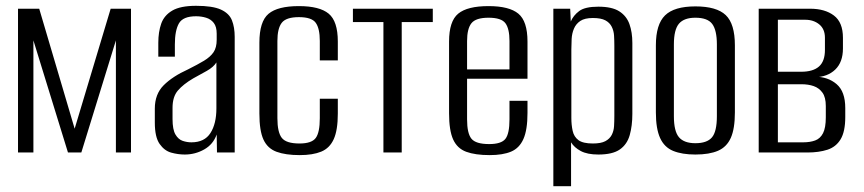

<svg xmlns="http://www.w3.org/2000/svg" viewBox="-20 -525 2973 661"><path d="M42 0V-495H115L237 -82L361 -495H431V0H379V-386L260 0H214L95 -386V0Z M616 7Q593 7 569.5 0.5Q546 -6 529.5 -29.5Q513 -53 513 -103V-151Q513 -201 543.5 -231.5Q574 -262 627 -286Q661 -303 682.5 -316Q704 -329 715 -345Q726 -361 726 -388V-409Q726 -433 716 -446Q706 -459 689.5 -464Q673 -469 655 -469Q610 -469 596 -444.5Q582 -420 582 -372V-330H525V-378Q525 -415 535 -443.5Q545 -472 573 -488.5Q601 -505 655 -505Q712 -505 740.5 -492Q769 -479 778.5 -455Q788 -431 788 -398V0H727L726 -62Q714 -28 683 -10.5Q652 7 616 7ZM639 -35Q684 -35 704.5 -67Q725 -99 725 -152V-310Q715 -294 692 -281Q669 -268 645 -255Q611 -235 592.5 -213.5Q574 -192 574 -154V-115Q574 -79 584 -62Q594 -45 609 -40Q624 -35 639 -35Z M1012 9Q963 9 932 -2.5Q901 -14 887 -44.5Q873 -75 873 -134V-378Q873 -451 904.5 -477.5Q936 -504 1009 -504Q1080 -504 1111.5 -478Q1143 -452 1143 -382V-317H1081V-384Q1081 -427 1067 -446.5Q1053 -466 1009 -466Q965 -466 950 -446.5Q935 -427 935 -384V-118Q935 -70 950 -50.5Q965 -31 1011 -31Q1053 -31 1067 -50Q1081 -69 1081 -118V-185H1143V-134Q1143 -77 1129 -46Q1115 -15 1086 -3Q1057 9 1012 9Z M1300 0V-449H1195V-495H1470V-449H1363V0Z M1666 9Q1616 9 1585 -2.5Q1554 -14 1540 -45Q1526 -76 1526 -135V-382Q1526 -452 1557.5 -478Q1589 -504 1662 -504Q1733 -504 1764.5 -478Q1796 -452 1796 -382V-254H1588V-114Q1588 -66 1603 -47.5Q1618 -29 1664 -29Q1706 -29 1720 -47Q1734 -65 1734 -114V-178H1796V-136Q1796 -78 1782 -46.5Q1768 -15 1739.5 -3Q1711 9 1666 9ZM1588 -286H1734V-384Q1734 -426 1720 -445Q1706 -464 1662 -464Q1618 -464 1603 -445Q1588 -426 1588 -384Z M1885 116V-495H1943L1945 -451Q1954 -472 1974 -487Q1994 -502 2040 -502Q2087 -502 2112 -486Q2137 -470 2147 -442Q2157 -414 2157 -377V-133Q2157 -92 2148 -60Q2139 -28 2114 -10.5Q2089 7 2040 7Q2002 7 1979.5 -5Q1957 -17 1946 -35V116ZM2021 -31Q2049 -31 2064 -39Q2079 -47 2086 -60.5Q2093 -74 2094 -90.5Q2095 -107 2095 -126V-367Q2095 -386 2094 -402.5Q2093 -419 2086 -433Q2079 -447 2064 -455Q2049 -463 2021 -463Q1993 -463 1978 -453Q1963 -443 1956 -426.5Q1949 -410 1948 -391Q1947 -372 1947 -355V-119Q1947 -95 1951.5 -74.5Q1956 -54 1971.5 -42.5Q1987 -31 2021 -31Z M2374 7Q2328 7 2297.5 -5.5Q2267 -18 2252.5 -50Q2238 -82 2238 -138V-369Q2238 -441 2269.5 -472Q2301 -503 2374 -503Q2447 -503 2478.5 -473Q2510 -443 2510 -369V-138Q2510 -82 2496 -50.5Q2482 -19 2452 -6Q2422 7 2374 7ZM2374 -32Q2414 -32 2431 -52Q2448 -72 2448 -125V-372Q2448 -421 2432 -442.5Q2416 -464 2374 -464Q2335 -464 2317.5 -443.5Q2300 -423 2300 -372V-125Q2300 -73 2317.5 -52.5Q2335 -32 2374 -32Z M2592 0V-495H2769Q2820 -495 2851 -471.5Q2882 -448 2882 -395V-358Q2882 -311 2855.5 -285.5Q2829 -260 2785 -259V-261Q2830 -261 2860 -235.5Q2890 -210 2890 -153V-122Q2890 -72 2874 -45.5Q2858 -19 2828.5 -9.5Q2799 0 2760 0ZM2658 -35H2745Q2769 -35 2786.5 -41.5Q2804 -48 2813.5 -66.5Q2823 -85 2823 -121V-160Q2823 -190 2811.5 -206Q2800 -222 2781.5 -228.5Q2763 -235 2739 -235H2658ZM2658 -278H2738Q2779 -278 2799.5 -296Q2820 -314 2820 -353V-395Q2820 -425 2800.5 -441Q2781 -457 2752 -457H2658Z"/></svg>

Font: Alumni Sans
Style: Regular
Weight: 400
Designer: Robert E. Leuschke
Foundry: Robert E. Leuschke
Version: Version 1.018